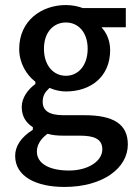

<svg xmlns="http://www.w3.org/2000/svg" viewBox="-20 -523 540 760"><path d="M166 8 168 7H170C188 12 206 14 232 14H296C349 14 385 25 385 68C385 115 329 152 253 152C178 152 126 126 126 77C126 52 139 29 166 8ZM235 217C388 217 486 142 486 49C486 -32 429 -67 314 -67H231C173 -67 149 -86 149 -120C149 -145 159 -159 174 -173L176 -175L179 -174C199 -165 222 -161 241 -161C338 -161 416 -218 416 -325C416 -358 404 -388 389 -406L382 -415H478V-491H309H308C289 -498 266 -503 241 -503C144 -503 56 -441 56 -329C56 -272 86 -226 118 -201L120 -199V-190L118 -189C91 -169 66 -136 66 -100C66 -61 84 -37 108 -21L110 -20V-10L108 -8C64 20 40 55 40 94C40 175 122 217 235 217ZM154 -330C154 -396 192 -434 241 -434C290 -434 327 -395 327 -330C327 -263 289 -223 241 -223C192 -223 154 -263 154 -330Z"/></svg>

Font: Falling Sky
Style: Light
Weight: 400
Designer: Paul D. Hunt
Foundry: Adobe Systems Incorporated
Version: Version 1.02